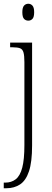

<svg xmlns="http://www.w3.org/2000/svg" viewBox="-21 -763 278 1023"><path d="M130 -653Q116 -653 107 -662.5Q98 -672 98 -698Q98 -723 107 -733Q116 -743 130 -743Q143 -743 152 -733Q161 -723 161 -698Q161 -672 152 -662.5Q143 -653 130 -653ZM-1 240V210H7Q40 210 63 192Q86 174 97.5 130.5Q109 87 109 10V-432Q109 -467 104 -484Q99 -501 85.5 -506Q72 -511 47 -511H33V-536H150V12Q150 100 133.5 149.5Q117 199 86 219.5Q55 240 13 240Z"/></svg>

Font: Noto Serif Condensed ExtraLight
Style: Regular
Weight: 200
Width: 3
Designer: Monotype Design Team
Foundry: Monotype Imaging Inc.
Version: Version 2.013; ttfautohint (v1.8.4.7-5d5b)